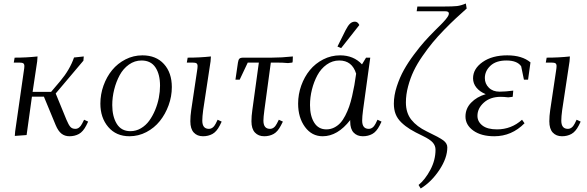

<svg xmlns="http://www.w3.org/2000/svg" viewBox="-20 -766 3332 1089"><path d="M58.1 -411.1 63 -439Q129.9 -439 192.9 -445.8L190.9 -418L165 -245.1H270L321.8 -306.2Q376 -370.6 399.9 -439.9L455.1 -445.8L453.1 -421.9L295.9 -235.8L356.9 -86.9Q369.1 -57.6 379.2 -46.4Q389.2 -35.2 407.2 -35.2Q430.7 -35.2 445.8 -64.9L457 -86.9L480 -76.2L469.2 -54.2Q451.2 -19 427.5 -6.1Q403.8 6.8 374 6.8Q347.7 6.8 328.9 -7.8Q310.1 -22.5 295.9 -56.2L229 -217.8H161.1L130.9 0L64 4.9L65.9 -20L115.2 -363.8Q118.2 -380.9 118.2 -391.1Q118.2 -402.8 111.8 -407Q105.5 -411.1 87.9 -411.1Z M549.3 -178.2Q549.3 -231 567.1 -280.8Q585 -330.6 616 -368.4Q647 -406.2 691.9 -429.2Q736.8 -452.1 787.6 -452.1Q865.2 -452.1 909.9 -402.8Q954.6 -353.5 954.6 -272Q954.6 -219.2 936.3 -168.9Q918 -118.7 886.7 -79.6Q855.5 -40.5 810.3 -16.8Q765.1 6.8 714.4 6.8Q638.7 6.8 594 -45.7Q549.3 -98.1 549.3 -178.2ZM616.7 -169.9Q616.7 -105.5 642.3 -63.7Q668 -22 719.7 -22Q751.5 -22 779.3 -38.3Q807.1 -54.7 826.4 -81.3Q845.7 -107.9 859.9 -141.8Q874 -175.8 880.9 -211.2Q887.7 -246.6 887.7 -279.8Q887.7 -344.7 861.6 -383.8Q835.4 -422.9 782.7 -422.9Q743.7 -422.9 711.2 -399.7Q678.7 -376.5 658.7 -339.4Q638.7 -302.2 627.7 -258.3Q616.7 -214.4 616.7 -169.9Z M1039.6 -411.1 1044.4 -439Q1113.3 -439 1176.3 -445.8L1174.3 -418L1132.3 -141.1Q1127.4 -104.5 1127.4 -82Q1127.4 -35.2 1164.6 -35.2Q1188.5 -35.2 1203.6 -64.9L1214.4 -86.9L1237.3 -76.2L1226.6 -54.2Q1208.5 -19 1184.8 -6.1Q1161.1 6.8 1131.3 6.8Q1098.6 6.8 1079.1 -14.2Q1059.6 -35.2 1059.6 -78.1Q1059.6 -107.9 1064.5 -141.1L1097.7 -363.8Q1100.6 -380.9 1100.6 -391.1Q1100.6 -402.8 1094.2 -407Q1087.9 -411.1 1070.3 -411.1Z M1315.4 -314 1329.6 -411.1Q1332 -427.2 1337.9 -433.1Q1343.8 -439 1360.4 -439H1520.5Q1576.2 -439 1641.1 -445.8L1640.1 -418L1638.2 -411.1L1613.3 -408.2Q1586.4 -411.1 1544.4 -411.1H1516.1L1479.5 -141.1Q1474.1 -100.6 1474.1 -82Q1474.1 -35.2 1511.2 -35.2Q1535.2 -35.2 1550.3 -64.9L1561.5 -86.9L1584.5 -76.2L1573.2 -54.2Q1555.2 -19 1531.7 -6.1Q1508.3 6.8 1478.5 6.8Q1445.8 6.8 1426 -14.2Q1406.2 -35.2 1406.2 -78.1Q1406.2 -107.9 1411.1 -141.1L1448.2 -411.1H1385.3L1339.4 -314Z M1670.9 -178.2Q1670.9 -231 1688.7 -280.8Q1706.5 -330.6 1737.5 -368.4Q1768.6 -406.2 1813.5 -429.2Q1858.4 -452.1 1909.2 -452.1Q1985.4 -452.1 2033.2 -400.9L2056.2 -439H2080.1L2039.1 -141.1Q2034.2 -104.5 2034.2 -82Q2034.2 -35.2 2071.3 -35.2Q2095.2 -35.2 2110.4 -64.9L2121.1 -86.9L2144 -76.2L2133.3 -54.2Q2115.2 -19 2091.6 -6.1Q2067.9 6.8 2038.1 6.8Q2005.4 6.8 1985.8 -13.9Q1966.3 -34.7 1966.3 -76.2V-85Q1895 6.8 1810.1 6.8Q1748.5 6.8 1709.7 -46.1Q1670.9 -99.1 1670.9 -178.2ZM1738.3 -169.9Q1738.3 -108.4 1762.2 -70.3Q1786.1 -32.2 1831.1 -32.2Q1854.5 -32.2 1874.8 -42.2Q1895 -52.2 1910.2 -68.6Q1925.3 -85 1938.2 -110.1Q1951.2 -135.3 1960.2 -160.9Q1969.2 -186.5 1977.1 -220.7Q1984.9 -254.9 1990 -283.4Q1995.1 -312 2000 -348.1Q1977.1 -422.9 1904.3 -422.9Q1865.2 -422.9 1832.8 -399.7Q1800.3 -376.5 1780.3 -339.4Q1760.3 -302.2 1749.3 -258.3Q1738.3 -214.4 1738.3 -169.9ZM1894 -502 1939.9 -594.2Q1953.6 -621.1 1965.6 -632.1Q1977.5 -643.1 1993.2 -643.1Q2008.8 -643.1 2018.1 -624L1915 -493.2Z M2213.9 -178.2Q2213.9 -224.6 2230.5 -275.6Q2247.1 -326.7 2270.8 -369.1Q2294.4 -411.6 2327.9 -456.3Q2361.3 -501 2387.9 -530.8Q2414.6 -560.5 2443.8 -589.8Q2449.2 -595.2 2461.2 -607.2Q2473.1 -619.1 2478.8 -624.5Q2484.4 -629.9 2493.4 -639.6Q2502.4 -649.4 2507.1 -655Q2511.7 -660.6 2516.8 -667.7Q2522 -674.8 2523.9 -680.2Q2525.9 -685.5 2525.9 -689.9Q2525.9 -702.1 2504.9 -702.1H2343.3L2347.2 -729H2496.1Q2549.8 -729 2572.3 -731.7Q2594.7 -734.4 2622.1 -746.1L2627 -717.8Q2591.8 -686 2564.9 -661.4Q2538.1 -636.7 2500 -597.7Q2461.9 -558.6 2434.1 -524.9Q2406.2 -491.2 2376 -447.5Q2345.7 -403.8 2326.4 -363.3Q2307.1 -322.8 2294.7 -276.1Q2282.2 -229.5 2282.2 -185.1Q2282.2 -125.5 2313.2 -86.7Q2344.2 -47.9 2399.9 -21Q2472.7 13.7 2494.9 30.5Q2517.1 47.4 2517.1 69.8Q2517.1 129.9 2472.2 197.8Q2427.2 265.6 2366.2 303.2L2354 283.2Q2391.6 252.4 2420.9 197.3Q2450.2 142.1 2450.2 83Q2450.2 60.5 2434.8 42.7Q2419.4 24.9 2377.9 4.9Q2334.5 -15.6 2306.6 -32.7Q2278.8 -49.8 2256.3 -71.5Q2233.9 -93.3 2223.9 -119.1Q2213.9 -145 2213.9 -178.2Z M2620.1 -105Q2620.1 -150.4 2652.1 -183.6Q2684.1 -216.8 2734.9 -231.9Q2700.7 -246.1 2681.9 -269.5Q2663.1 -293 2663.1 -321.8Q2663.1 -376 2717.3 -414.1Q2771.5 -452.1 2856.9 -452.1Q2941.4 -452.1 2988.8 -412.1L2975.1 -314H2951.7L2936 -390.1Q2913.1 -422.9 2852.1 -422.9Q2793.5 -422.9 2761.7 -393.1Q2730 -363.3 2730 -323.2Q2730 -291 2752.7 -268.6Q2775.4 -246.1 2813 -246.1Q2846.7 -246.1 2891.1 -252L2888.7 -224.1L2887.7 -216.8L2862.8 -213.9Q2837.4 -216.8 2819.8 -216.8Q2760.7 -216.8 2724.4 -184.1Q2688 -151.4 2688 -108.9Q2688 -76.2 2716.1 -54.2Q2744.1 -32.2 2798.8 -32.2Q2880.4 -32.2 2940.9 -86.9L2955.1 -66.9Q2882.3 6.8 2783.7 6.8Q2709.5 6.8 2664.8 -25.1Q2620.1 -57.1 2620.1 -105Z M3075.7 -411.1 3080.6 -439Q3149.4 -439 3212.4 -445.8L3210.4 -418L3168.5 -141.1Q3163.6 -104.5 3163.6 -82Q3163.6 -35.2 3200.7 -35.2Q3224.6 -35.2 3239.7 -64.9L3250.5 -86.9L3273.4 -76.2L3262.7 -54.2Q3244.6 -19 3220.9 -6.1Q3197.3 6.8 3167.5 6.8Q3134.8 6.8 3115.2 -14.2Q3095.7 -35.2 3095.7 -78.1Q3095.7 -107.9 3100.6 -141.1L3133.8 -363.8Q3136.7 -380.9 3136.7 -391.1Q3136.7 -402.8 3130.4 -407Q3124 -411.1 3106.4 -411.1Z"/></svg>

Font: Dihjauti S
Style: Italic
Weight: 400
Italic angle: -9°
Designer: T. Christopher White
Version: Version 3.0.0